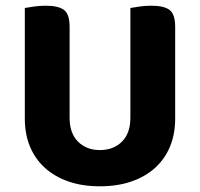

<svg xmlns="http://www.w3.org/2000/svg" viewBox="-20 -636 701 673"><path d="M330 17Q268 17 219.5 0Q171 -17 137 -48Q103 -79 85 -122.5Q67 -166 67 -220V-608Q78 -610 98.5 -613Q119 -616 140 -616Q185 -616 204.5 -601Q224 -586 224 -542V-223Q224 -169 253.5 -139.5Q283 -110 330 -110Q378 -110 407.5 -139.5Q437 -169 437 -223V-608Q448 -610 468.5 -613Q489 -616 510 -616Q555 -616 574.5 -601Q594 -586 594 -542V-220Q594 -166 576 -122.5Q558 -79 524 -48Q490 -17 441 0Q392 17 330 17Z"/></svg>

Font: Baloo Paaji 2
Style: Bold
Weight: 700
Designer: Shuchita Grover, Noopur Datye and Ek Type
Foundry: Ek Type
Version: Version 1.640;hotconv 1.0.111;makeotfexe 2.5.65597; ttfautoh